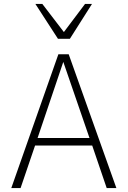

<svg xmlns="http://www.w3.org/2000/svg" viewBox="-20 -950 645 970"><path d="M37.1 0 274.9 -675.8H327.1L567.9 0H519L445.8 -214.8H157.2L84 0ZM169.9 -252.9H432.1L299.8 -637.2ZM333 -753.9H272.9L158.7 -930.2H193.8L302.7 -788.1L409.7 -930.2H444.8Z"/></svg>

Font: Clear Sans Thin
Style: Regular
Weight: 250
Foundry: Intel Corporation
Version: Version 1.00